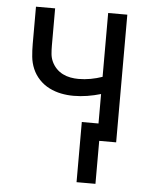

<svg xmlns="http://www.w3.org/2000/svg" viewBox="-51 -562 602 779"><g transform="rotate(5 250.0 -172.5)"><path d="M290 175V-70H358V-190Q331 -182 303 -177.5Q275 -173 247 -173Q221 -173 196 -178Q171 -183 148 -194.5Q125 -206 107 -225Q89 -244 79 -267.5Q69 -291 66.5 -316.5Q64 -342 64 -368V-520H142V-368Q142 -351 143.5 -334.5Q145 -318 152 -303Q159 -288 170.5 -276Q182 -264 197 -256.5Q212 -249 228.5 -246Q245 -243 261 -243Q286 -243 310.5 -247.5Q335 -252 358 -260V-520H436V0H367V175Z"/></g></svg>

Font: Iosevka SS04
Style: Regular
Weight: 400
Monospace: yes
Designer: Belleve Invis
Foundry: Belleve Invis
Version: Version 19.0.0; ttfautohint (v1.8.4)